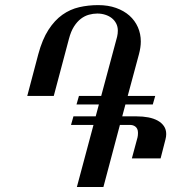

<svg xmlns="http://www.w3.org/2000/svg" viewBox="-20 -747 733 767"><path d="M273.4 -282.2H362.3L375 -329.6H285.6L295.4 -363.8H384.3L447.8 -600.1Q449.2 -606 450 -612.5Q450.7 -619.1 450.7 -624.5Q450.7 -640.6 444.1 -653.3Q437.5 -666 426.3 -674.8Q415 -683.6 400.1 -688.2Q385.3 -692.9 368.7 -692.9Q352.1 -692.9 335.2 -688.2Q318.4 -683.6 303.2 -672.1Q288.1 -660.6 275.6 -641.1Q263.2 -621.6 255.4 -591.8L194.8 -363.8H88.9L132.8 -529.8Q148.9 -589.8 173.6 -627.9Q198.2 -666 229.2 -688Q260.3 -710 296.6 -718.3Q333 -726.6 372.1 -726.6Q412.1 -726.6 443.6 -715.3Q475.1 -704.1 497.1 -684.6Q519 -665 530.8 -638.4Q542.5 -611.8 542.5 -581.1Q542.5 -568.8 540.5 -556.2Q538.6 -543.5 535.2 -530.8L490.2 -363.8H600.1L590.3 -329.6H481L468.3 -282.2H525.4Q550.8 -282.2 572.5 -278.1Q594.2 -273.9 610.1 -265.1Q626 -256.3 635 -242.9Q644 -229.5 644 -211.4Q644 -201.2 641.1 -190.4L621.6 -114.3H506.8L529.3 -197.8Q531.2 -205.6 531.2 -216.3Q531.2 -225.6 528.3 -231.7Q525.4 -237.8 520.5 -241.5Q515.6 -245.1 510 -246.6Q504.4 -248 498.5 -248H459L393.1 0H287.1L353.5 -248H263.7Z"/></svg>

Font: Arian Grqi
Style: Regular
Weight: 400
Designer: Ruben Hakobyan (Tarumian)
Foundry: Ruben Hakobyan (Tarumian)
Version: Version 1.003